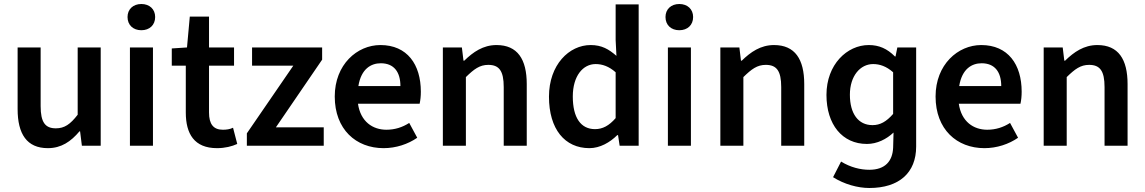

<svg xmlns="http://www.w3.org/2000/svg" viewBox="-20 -728 5720 959"><path d="M219 12C286 12 334 -21 377 -72H380L389 0H483V-491H368V-155C331 -107 302 -87 259 -87C206 -87 183 -117 183 -198V-491H68V-183C68 -59 114 12 219 12Z M629 -491V0H744V-491ZM617 -643C617 -603 645 -577 686 -577C727 -577 755 -603 755 -643C755 -682 727 -708 686 -708C645 -708 617 -682 617 -643Z M908 -400V-166C908 -60 950 12 1064 12C1104 12 1139 3 1165 -9L1144 -90C1128 -82 1110 -80 1093 -80C1046 -80 1024 -108 1024 -166V-400H1149V-491H1024V-645H928L914 -491L838 -486V-400Z M1213 0H1597V-92H1358L1589 -430V-491H1239V-400H1445L1213 -62Z M1896 12C1958 12 2018 -8 2064 -40L2024 -114C1990 -92 1952 -80 1910 -80C1842 -80 1781 -120 1768 -210H2076C2080 -228 2082 -248 2082 -270C2082 -406 2014 -503 1880 -503C1764 -503 1652 -406 1652 -246C1652 -82 1758 12 1896 12ZM1770 -298C1784 -385 1834 -412 1882 -412C1948 -412 1980 -368 1980 -298Z M2192 -491V0H2307V-343C2348 -383 2376 -404 2419 -404C2473 -404 2496 -374 2496 -293V0H2611V-308C2611 -432 2565 -503 2460 -503C2393 -503 2343 -468 2299 -425H2295L2287 -491Z M2722 -245C2722 -83 2801 12 2924 12C2977 12 3027 -17 3063 -53H3067L3075 0H3170V-706H3055V-528L3059 -449C3021 -482 2986 -503 2930 -503C2823 -503 2722 -405 2722 -245ZM2955 -408C2988 -408 3021 -397 3055 -367V-138C3022 -100 2990 -83 2952 -83C2881 -83 2841 -140 2841 -246C2841 -349 2892 -408 2955 -408Z M3316 -491V0H3431V-491ZM3304 -643C3304 -603 3332 -577 3373 -577C3414 -577 3442 -603 3442 -643C3442 -682 3414 -708 3373 -708C3332 -708 3304 -682 3304 -643Z M3578 -491V0H3693V-343C3734 -383 3762 -404 3805 -404C3859 -404 3882 -374 3882 -293V0H3997V-308C3997 -432 3951 -503 3846 -503C3779 -503 3729 -468 3685 -425H3681L3673 -491Z M4108 -254C4108 -106 4187 -9 4310 -9C4361 -9 4408 -33 4443 -66L4441 10C4438 76 4402 120 4322 120C4278 120 4228 108 4181 79L4141 157C4196 192 4264 211 4322 211C4471 211 4556 135 4556 4V-491H4462L4453 -446H4450C4411 -485 4371 -503 4319 -503C4211 -503 4108 -406 4108 -254ZM4225 -255C4225 -349 4277 -408 4341 -408C4374 -408 4407 -397 4441 -367V-159C4407 -120 4376 -103 4338 -103C4267 -103 4225 -160 4225 -255Z M4897 12C4959 12 5019 -8 5065 -40L5025 -114C4991 -92 4953 -80 4911 -80C4843 -80 4782 -120 4769 -210H5077C5081 -228 5083 -248 5083 -270C5083 -406 5015 -503 4881 -503C4765 -503 4653 -406 4653 -246C4653 -82 4759 12 4897 12ZM4771 -298C4785 -385 4835 -412 4883 -412C4949 -412 4981 -368 4981 -298Z M5193 -491V0H5308V-343C5349 -383 5377 -404 5420 -404C5474 -404 5497 -374 5497 -293V0H5612V-308C5612 -432 5566 -503 5461 -503C5394 -503 5344 -468 5300 -425H5296L5288 -491Z"/></svg>

Font: DAIFUKU Sans Semibold
Style: Regular
Weight: 600
Designer: Original font ‘Source Sans 3’ : Paul D. Hunt
Foundry: Daifuku
Version: Version 1.000